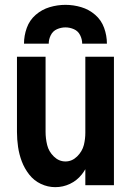

<svg xmlns="http://www.w3.org/2000/svg" viewBox="-20 -764 540 792"><path d="M208 8Q177 8 148.5 -5.5Q120 -19 100.5 -44Q81 -69 70 -98Q59 -127 54.5 -158Q50 -189 50 -220V-530H168V-220Q168 -193 174.5 -166Q181 -139 202 -118.5Q223 -98 250 -98Q277 -98 298 -118.5Q319 -139 326 -166Q332 -191 332 -216V-530H450V0H332V-66Q325 -54 317 -44Q297 -19 268.5 -5.5Q240 8 208 8ZM79 -584Q79 -617 90.5 -649Q102 -681 127.5 -703Q153 -725 185 -734.5Q217 -744 250 -744Q283 -744 315 -734.5Q347 -725 372.5 -703Q398 -681 409.5 -649Q421 -617 421 -584H319Q319 -602 310.5 -619Q302 -636 285 -643.5Q268 -651 250 -651Q232 -651 215 -643.5Q198 -636 189.5 -619Q181 -602 181 -584Z"/></svg>

Font: Iosevka SS01
Style: Bold
Weight: 700
Monospace: yes
Designer: Belleve Invis
Foundry: Belleve Invis
Version: 2.3.3; ttfautohint (v1.8.3)